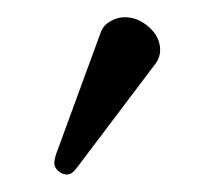

<svg xmlns="http://www.w3.org/2000/svg" viewBox="-20 -751 260 223"><path d="M125 -731Q140.1 -731 153.1 -719.5Q166 -708 166 -692.9Q166 -684.6 161.1 -677.7L69.3 -556.2Q63.5 -548.3 58.1 -548.3Q52.2 -548.3 47.6 -552.5Q43 -556.6 43 -562Q43 -564.5 44.9 -571.3L97.2 -713.9Q100.1 -721.7 108.2 -726.3Q116.2 -731 125 -731Z"/></svg>

Font: Libertinage
Style: b
Weight: 400
Designer: OSP
Foundry: OSP
Version: Version 1.0; 2008; OFL relea